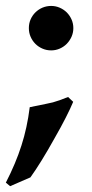

<svg xmlns="http://www.w3.org/2000/svg" viewBox="-46 -474 316 660"><path d="M129.9 -453.6Q145.5 -453.6 159.4 -447.5Q173.3 -441.4 183.6 -431.2Q193.8 -420.9 200 -407Q206.1 -393.1 206.1 -377.4Q206.1 -361.8 200 -347.9Q193.8 -334 183.6 -323.5Q173.3 -313 159.4 -306.9Q145.5 -300.8 129.9 -300.8Q113.8 -300.8 99.9 -306.9Q85.9 -313 75.7 -323.2Q65.4 -333.5 59.3 -347.4Q53.2 -361.3 53.2 -377.4Q53.2 -393.6 59.3 -407.5Q65.4 -421.4 75.9 -431.6Q86.4 -441.9 100.3 -447.8Q114.3 -453.6 129.9 -453.6ZM-25.9 153.8Q8.3 87.4 27.8 25.9Q47.4 -34.7 56.2 -105.5Q93.3 -113.3 113.3 -117.2Q133.3 -121.1 135.7 -122.1Q146.5 -125 159.4 -129.6Q172.4 -134.3 188 -140.6L205.6 -124Q195.8 -100.6 179.9 -69.3Q164.1 -38.1 140.6 2.9Q94.7 85.4 58.6 135.7L-11.2 166Z"/></svg>

Font: XB Kayhan
Style: Bold
Weight: 700
Designer: Behnam
Foundry: Irmug
Version: Version 7.300 2009